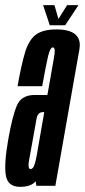

<svg xmlns="http://www.w3.org/2000/svg" viewBox="-39 -720 329 744"><path d="M102 0 99 -17.5Q81.5 4 38.5 4Q-8.5 4 -16.2 -39.5Q-24 -83 -7 -180Q9 -270.5 26.5 -311.2Q44 -352 95.5 -352H144.5L148.5 -373.5Q164 -460.5 170.5 -498.5Q176.5 -532 168.5 -535.5Q167.5 -536.5 166 -536.5Q155.5 -536.5 147.2 -501.8Q139 -467 124.5 -386H29Q43.5 -468 57.8 -516Q72 -564 99.2 -585Q126.5 -606 180 -606Q242 -606 261.5 -577Q274 -558.5 268.5 -527.5Q255 -449 232 -321L175.5 0ZM103 -116 132.5 -285.5H127.5Q107 -285.5 102.5 -259.5Q98 -233.5 88.5 -181Q79.5 -130.5 73.5 -98Q68.5 -70 76.5 -65.5Q77.5 -65 79.5 -65Q88 -65 93.2 -78Q98.5 -91 103 -116ZM154 -622 128 -700H172L187.5 -646.5L221 -700H265L213.5 -622Z"/></svg>

Font: Anybody UltraCondensed Medium
Style: Italic
Weight: 500
Width: 1
Italic angle: -10°
Designer: Tyler Finck
Foundry: Etcetera Type Company
Version: Version 1.010; ttfautohint (v1.8.3) -l 8 -r 50 -G 200 -x 14 